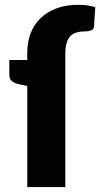

<svg xmlns="http://www.w3.org/2000/svg" viewBox="-20 -762 408 782"><path d="M91 -547Q91 -591.5 105.2 -627.5Q119.5 -663.5 146.2 -689Q173 -714.5 211.5 -728.5Q250 -742.5 299 -742.5Q318 -742.5 334.2 -740.2Q350.5 -738 368 -733L363 -655Q362 -642 350.5 -638Q339 -634 326 -634Q305.5 -634 290.2 -629.2Q275 -624.5 265.2 -613.5Q255.5 -602.5 250.8 -585Q246 -567.5 246 -542V0H91V-412L57 -419Q39.5 -423 28.8 -431.5Q18 -440 18 -456.5V-517.5H91Z"/></svg>

Font: Lato 2
Style: Regular
Weight: 900
Designer: Lukasz Dziedzic with Adam Twardoch and Botio Nikoltchev
Foundry: tyPoland Lukasz Dziedzic
Version: Version 2.015; 2015-08-06; http://www.latofonts.com/